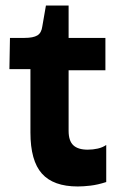

<svg xmlns="http://www.w3.org/2000/svg" viewBox="-20 -662 437 694"><path d="M261 12Q173 12 131.5 -34.5Q90 -81 90 -183V-412H14L16 -525H69Q100 -525 115 -534Q130 -543 133 -567L146 -642H228V-525H361V-408H228V-189Q228 -153 245 -137Q262 -121 297 -121Q316 -121 333.5 -125Q351 -129 364 -138V-4Q333 6 307 9Q281 12 261 12Z"/></svg>

Font: Bricolage Grotesque
Style: Bold
Weight: 700
Designer: Mathieu Triay
Foundry: Atelier Triay
Version: Version 1.001;gftools[0.9.33.dev8+g029e19f]